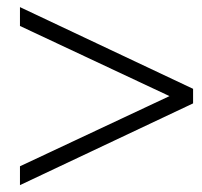

<svg xmlns="http://www.w3.org/2000/svg" viewBox="-20 -654 581 551"><path d="M534.1 -357.3V-399.1L37.3 -633.6V-579.5L466.4 -378.2L37.3 -176.8V-122.7Z"/></svg>

Font: Spartan MB
Style: Regular
Weight: 212
Designer: Matt Bailey, Mirko Velimirovic
Foundry: Matt Bailey
Version: Version 1.005